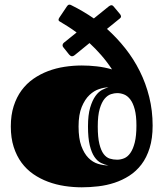

<svg xmlns="http://www.w3.org/2000/svg" viewBox="-20 -778 694 815"><path d="M248.5 -577.6Q245.6 -581.1 245.6 -585.4Q245.6 -592.3 252.4 -597.7L305.2 -640.1Q284.7 -655.3 267.1 -666.3Q249.5 -677.2 235.8 -685.5Q233.4 -686.5 231 -688.5Q228.5 -690.4 228.5 -694.3Q228.5 -697.8 231.9 -703.1L263.7 -750.5Q269 -758.3 274.4 -758.3Q276.9 -758.3 279.1 -757.6Q281.2 -756.8 282.7 -755.9Q307.6 -743.7 331.3 -729.7Q355 -715.8 378.4 -699.7L441.9 -751Q448.2 -755.9 453.1 -755.9Q458 -755.9 461.9 -751L489.7 -717.8Q491.2 -715.8 492.4 -713.4Q493.7 -710.9 493.7 -708.5Q493.7 -703.1 488.8 -699.7L434.1 -655.3Q476.1 -617.7 511.7 -572.8Q547.4 -527.8 573.2 -476.1Q599.1 -424.3 613.5 -366.2Q627.9 -308.1 627.9 -245.1Q627.9 -190.4 615.2 -149.7Q602.5 -108.9 580.3 -79.8Q558.1 -50.8 528.8 -32Q499.5 -13.2 466.1 -2.2Q432.6 8.8 397 12.9Q361.3 17.1 327.1 17.1Q290.5 17.1 253.9 11.5Q217.3 5.9 183.8 -6.6Q150.4 -19 121.6 -38.8Q92.8 -58.6 71.5 -87.4Q50.3 -116.2 38.1 -154.3Q25.9 -192.4 25.9 -241.2Q25.9 -289.6 38.1 -327.6Q50.3 -365.7 71.5 -394.5Q92.8 -423.3 121.6 -443.4Q150.4 -463.4 183.8 -476.1Q217.3 -488.8 253.9 -494.4Q290.5 -500 327.1 -500Q358.9 -500 391.1 -496.3Q423.3 -492.7 455.6 -483.4Q433.6 -516.6 409.2 -544.4Q384.8 -572.3 359.9 -595.2L296.4 -543.5Q290.5 -539.1 286.1 -539.1Q282.2 -539.1 279.1 -541.3Q275.9 -543.5 273.4 -546.4ZM477.1 -100.1Q492.2 -100.1 507.1 -106.2Q522 -112.3 533.4 -128.7Q544.9 -145 552 -173.1Q559.1 -201.2 559.1 -245.1Q559.1 -286.6 552 -313.5Q544.9 -340.3 533.2 -355.7Q521.5 -371.1 506.8 -377Q492.2 -382.8 477.1 -382.8Q465.3 -382.8 450.9 -378.2Q436.5 -373.5 424.1 -358.9Q411.6 -344.2 403.3 -316.2Q395 -288.1 395 -241.2Q395 -194.8 401.9 -167Q408.7 -139.2 419.9 -124.3Q431.2 -109.4 446 -104.7Q460.9 -100.1 477.1 -100.1ZM440.4 -75.7Q424.3 -78.6 408.7 -86.4Q393.1 -94.2 380.9 -112.1Q368.7 -129.9 361.1 -160.9Q353.5 -191.9 353.5 -241.2Q353.5 -290.5 362.8 -321.5Q372.1 -352.5 385.3 -370.6Q398.4 -388.7 413.6 -396.5Q428.7 -404.3 440.4 -407.2Q423.3 -407.2 401.4 -400.1Q379.4 -393.1 359.9 -374.8Q340.3 -356.4 326.9 -324Q313.5 -291.5 313.5 -241.2Q313.5 -190.4 325.2 -158.4Q336.9 -126.5 355.2 -107.9Q373.5 -89.4 396.2 -82.5Q418.9 -75.7 440.4 -75.7Z"/></svg>

Font: Fascinate Inline
Style: Regular
Weight: 900
Designer: Astigmatic (AOETI)
Foundry: Astigmatic (AOETI)
Version: Version 1.000